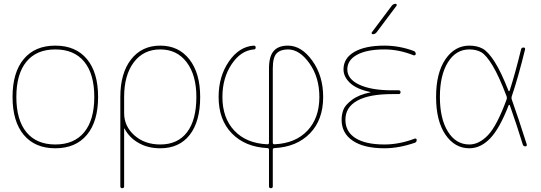

<svg xmlns="http://www.w3.org/2000/svg" viewBox="-20 -770 2848 1010"><path d="M423 -445.5Q370 -510 271 -510Q172 -510 119 -445.5Q66 -381 66 -260Q66 -139 119 -74.5Q172 -10 271 -10Q370 -10 423 -74.5Q476 -139 476 -260Q476 -381 423 -445.5ZM437 -60.5Q378 10 271 10Q164 10 105 -60.5Q46 -131 46 -260Q46 -389 105 -459.5Q164 -530 271 -530Q378 -530 437 -459.5Q496 -389 496 -260Q496 -131 437 -60.5Z M633 -260V-175Q633 -106 687 -58Q741 -10 823 -10Q915 -10 964 -74.5Q1013 -139 1013 -260Q1013 -375 962 -442.5Q911 -510 823 -510Q735 -510 684 -442.5Q633 -375 633 -260ZM613 210V-260Q613 -385 669.5 -457.5Q726 -530 823 -530Q920 -530 976.5 -457.5Q1033 -385 1033 -260Q1033 -131 978 -60.5Q923 10 823 10Q759 10 710 -17.5Q661 -45 636 -92Q636 -94 634 -94Q633 -94 633 -93V210Q633 220 623 220Q613 220 613 210Z M1415 -410V-19Q1415 -11 1424 -11Q1534 -16 1597 -82.5Q1660 -149 1660 -260Q1660 -363 1608 -436.5Q1556 -510 1495 -510Q1455 -510 1435 -489Q1415 -468 1415 -410ZM1386 9Q1269 3 1199.5 -68.5Q1130 -140 1130 -260Q1130 -368 1184 -446.5Q1238 -525 1315 -530Q1325 -530 1325 -520Q1325 -510 1315 -510Q1246 -504 1198 -431.5Q1150 -359 1150 -260Q1150 -149 1213 -82.5Q1276 -16 1386 -11Q1395 -11 1395 -19V-410Q1395 -473 1419.5 -501.5Q1444 -530 1495 -530Q1566 -530 1623 -450.5Q1680 -371 1680 -260Q1680 -140 1610.5 -68.5Q1541 3 1424 9Q1415 9 1415 18V210Q1415 220 1405 220Q1395 220 1395 210V18Q1395 9 1386 9Z M1928 -284Q1929 -284 1929 -285Q1929 -286 1928 -286Q1856 -301 1821.5 -333.5Q1787 -366 1787 -405Q1787 -464 1844 -497Q1901 -530 2002 -530Q2081 -530 2156 -502Q2167 -498 2167 -486Q2167 -482 2163.5 -480Q2160 -478 2156 -479Q2079 -510 2002 -510Q1910 -510 1858.5 -482Q1807 -454 1807 -405Q1807 -354 1870 -324.5Q1933 -295 2042 -295H2077Q2087 -295 2087 -285Q2087 -275 2077 -275H2042Q1922 -275 1859.5 -240.5Q1797 -206 1797 -140Q1797 -77 1850 -43.5Q1903 -10 2002 -10Q2081 -10 2162 -41Q2166 -42 2169 -40Q2172 -38 2172 -34Q2172 -22 2162 -19Q2078 10 2002 10Q1895 10 1836 -29.5Q1777 -69 1777 -140Q1777 -168 1786.5 -193Q1796 -218 1832 -245Q1868 -272 1928 -284ZM1941 -590Q1937 -590 1935.5 -593.5Q1934 -597 1936 -600L2041 -740Q2049 -750 2061 -750Q2065 -750 2066.5 -746.5Q2068 -743 2066 -740L1961 -600Q1953 -590 1941 -590Z M2449 -510Q2378 -510 2336 -442Q2294 -374 2294 -260Q2294 -146 2336 -78Q2378 -10 2449 -10Q2500 -10 2547 -59Q2594 -108 2645 -247Q2648 -255 2645 -263Q2605 -369 2571.5 -424.5Q2538 -480 2512 -495Q2486 -510 2449 -510ZM2449 10Q2372 10 2323 -62Q2274 -134 2274 -260Q2274 -386 2323 -458Q2372 -530 2449 -530Q2490 -530 2519 -514Q2548 -498 2582 -445Q2616 -392 2655 -292Q2656 -290 2658 -290.5Q2660 -291 2661 -293Q2690 -383 2721 -510Q2723 -520 2734 -520Q2744 -520 2742 -510Q2706 -363 2672 -263Q2669 -255 2672 -247Q2706 -152 2751 -10Q2752 -6 2750 -3Q2748 0 2744 0Q2733 0 2730 -10Q2699 -111 2662 -216Q2661 -218 2659 -218.5Q2657 -219 2656 -217Q2608 -93 2558 -41.5Q2508 10 2449 10Z"/></svg>

Font: Rounded Mplus 1c Thin
Style: Regular
Weight: 250
Version: Version 1.059.20150529